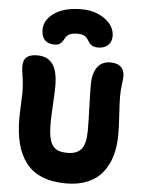

<svg xmlns="http://www.w3.org/2000/svg" viewBox="-65 -1056 819 1119"><g transform="rotate(5 344.5 -496.5)"><path d="M366.2 -1005.9Q448.2 -1005.9 504.2 -964.4Q560.1 -922.9 560.1 -866.2Q560.1 -830.6 538.1 -811.3Q516.1 -792 481 -792Q439.5 -792 421.9 -825.2Q411.6 -843.3 397.7 -852.5Q383.8 -861.8 355 -861.8Q323.2 -861.8 306.9 -852.5Q290.5 -843.3 282.2 -826.2Q272.5 -806.6 260.5 -796.9Q248.5 -787.1 226.1 -787.1Q188.5 -787.1 169.2 -808.1Q149.9 -829.1 149.9 -866.2Q149.9 -926.3 208.5 -966.1Q267.1 -1005.9 366.2 -1005.9ZM365.2 13.2Q282.7 13.2 223.6 -11Q164.6 -35.2 128.9 -82Q93.3 -128.9 76.7 -192.9Q60.1 -256.8 60.1 -341.8Q60.1 -371.1 62.5 -420.7Q64.9 -470.2 64.9 -485.8Q64.9 -540.5 57.9 -583.3Q50.8 -626 50.8 -645Q50.8 -682.1 71.3 -699Q91.8 -715.8 132.8 -715.8Q159.7 -715.8 180.4 -707.8Q201.2 -699.7 218 -681.2Q234.9 -662.6 243.9 -627.9Q252.9 -593.3 252.9 -543.9Q252.9 -513.7 248.5 -438.7Q244.1 -363.8 244.1 -332Q244.1 -280.3 250.5 -247.6Q256.8 -214.8 271.7 -196.5Q286.6 -178.2 306.6 -171.6Q326.7 -165 357.9 -165Q412.6 -165 438.2 -196.3Q463.9 -227.5 463.9 -305.2Q463.9 -359.9 460.9 -441.9Q458 -523.9 458 -574.2Q458 -637.7 484.1 -674.8Q510.3 -711.9 562 -711.9Q600.1 -711.9 621.6 -693.1Q643.1 -674.3 643.1 -638.2Q643.1 -624.5 638.4 -588.4Q633.8 -552.2 633.8 -520Q633.8 -485.8 638.4 -413.6Q643.1 -341.3 643.1 -297.9Q643.1 -227.5 626.5 -171.4Q609.9 -115.2 576.4 -73.5Q543 -31.7 489.3 -9.3Q435.5 13.2 365.2 13.2Z"/></g></svg>

Font: Shantell Sans Normal
Style: Regular
Weight: 800
Designer: Stephen Nixon, Anya Danilova, Shantell Martin
Foundry: Arrow Type
Version: Version 1.006;[559af2be0]